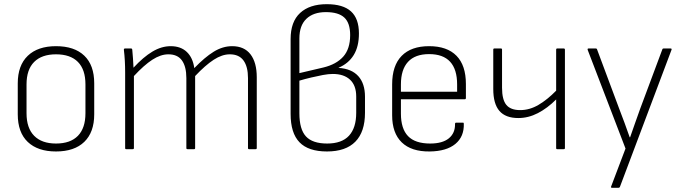

<svg xmlns="http://www.w3.org/2000/svg" viewBox="-20 -714 3259 919"><path d="M248 11Q161 11 113 -34.5Q65 -80 65 -167V-315Q65 -401 113 -447Q161 -493 248 -493Q336 -493 383.5 -447.5Q431 -402 431 -315V-167Q431 -81 383.5 -35Q336 11 248 11ZM248 -27Q317 -27 353 -64Q389 -101 389 -172V-310Q389 -381 353 -417.5Q317 -454 248 -454Q180 -454 143.5 -417.5Q107 -381 107 -310V-172Q107 -101 143.5 -64Q180 -27 248 -27Z M584 0Q579 0 579 -5V-367Q579 -396 577.5 -423Q576 -450 573 -475Q572 -482 579 -482H608Q612 -482 613 -477Q615 -456 616.5 -434.5Q618 -413 619 -390Q666 -441 709.5 -467Q753 -493 797 -493Q845 -493 874 -465.5Q903 -438 910 -388Q960 -440 1003 -466.5Q1046 -493 1091 -493Q1149 -493 1179 -454Q1209 -415 1209 -344V-5Q1209 0 1203 0H1172Q1167 0 1167 -5V-340Q1167 -395 1145.5 -424.5Q1124 -454 1080 -454Q1043 -454 1003 -428Q963 -402 914 -350V-5Q914 0 909 0H878Q872 0 872 -5V-340Q872 -395 851 -424.5Q830 -454 786 -454Q749 -454 709 -428Q669 -402 621 -350V-5Q621 0 615 0Z M1545 11Q1456 11 1413.5 -33Q1371 -77 1371 -169V-527Q1371 -610 1416.5 -652Q1462 -694 1544 -694Q1622 -694 1660 -659.5Q1698 -625 1698 -554Q1698 -491 1673 -450.5Q1648 -410 1601 -390V-389Q1663 -385 1695 -349.5Q1727 -314 1727 -251V-174Q1727 -83 1681 -36Q1635 11 1545 11ZM1546 -27Q1616 -27 1650.5 -64.5Q1685 -102 1685 -174V-252Q1685 -305 1655.5 -332.5Q1626 -360 1573 -360Q1552 -360 1525.5 -355Q1499 -350 1469.5 -343Q1440 -336 1413 -328V-172Q1413 -95 1444.5 -61Q1476 -27 1546 -27ZM1413 -364 1528 -391Q1590 -406 1623 -443Q1656 -480 1656 -546Q1656 -604 1628 -630Q1600 -656 1540 -656Q1480 -656 1446.5 -624Q1413 -592 1413 -530Z M2037 11Q1949 12 1903 -32.5Q1857 -77 1857 -162V-310Q1857 -400 1902.5 -446.5Q1948 -493 2034 -493Q2120 -493 2165 -447Q2210 -401 2210 -312V-245Q2210 -239 2205 -239H1899V-170Q1899 -98 1933 -62.5Q1967 -27 2039 -27Q2098 -27 2128.5 -52Q2159 -77 2158 -121Q2158 -127 2164 -127H2196Q2200 -127 2200 -122Q2202 -60 2159.5 -25Q2117 10 2037 11ZM1899 -275H2168V-310Q2168 -382 2134.5 -418.5Q2101 -455 2034 -455Q1967 -455 1933 -418Q1899 -381 1899 -310Z M2647 0Q2642 0 2642 -5V-238Q2600 -196 2554.5 -172.5Q2509 -149 2461 -149Q2400 -149 2370.5 -183Q2341 -217 2341 -288V-476Q2341 -482 2346 -482H2378Q2383 -482 2383 -476V-294Q2383 -237 2403.5 -212Q2424 -187 2470 -187Q2515 -187 2557.5 -212Q2600 -237 2642 -280V-476Q2642 -482 2647 -482H2678Q2684 -482 2684 -476V-5Q2684 0 2678 0Z M2909 185Q2906 185 2905 183Q2904 181 2905 179L2974 -3L2793 -475Q2791 -482 2797 -482H2831Q2837 -482 2838 -477L2944 -193Q2957 -160 2969.5 -125.5Q2982 -91 2994 -57H2996Q3008 -91 3020 -125.5Q3032 -160 3044 -193L3150 -477Q3151 -482 3157 -482H3189Q3197 -482 3194 -475L2947 181Q2945 185 2940 185Z"/></svg>

Font: Sofia Sans Semi Condensed ExtraLight
Style: Regular
Weight: 250
Version: Version 4.100